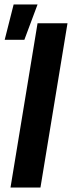

<svg xmlns="http://www.w3.org/2000/svg" viewBox="-20 -839 340 859"><path d="M27 0 148 -735H282L161 0ZM1 -661 41 -819H148L89 -661Z"/></svg>

Font: Iosevka Aile Extrabold Oblique
Style: Regular
Weight: 800
Italic angle: -9°
Designer: Belleve Invis
Foundry: Belleve Invis
Version: Version 31.1.0; ttfautohint (v1.8.4)